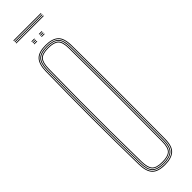

<svg xmlns="http://www.w3.org/2000/svg" viewBox="-317 -921 918 918"><g transform="rotate(-45 142.0 -462.0)"><path d="M143 5Q95.8 5 75.8 -16Q55.8 -37 55 -85Q53.5 -169.5 52.8 -246.9Q52 -324.2 52 -399.5Q52 -474.8 52.8 -552.2Q53.5 -629.8 55 -714Q55.8 -762.8 75.8 -783.9Q95.8 -805 143 -805Q187 -805 209 -785.5Q231 -766 231.2 -714Q231.8 -634.2 232.1 -557.4Q232.5 -480.5 232.5 -403.6Q232.5 -326.8 232.1 -247.8Q231.8 -168.8 231.2 -85Q231 -33.8 209 -14.4Q187 5 143 5ZM143 1Q186.2 1 206.6 -17.8Q227 -36.5 227.2 -85Q227.8 -163.8 228.1 -240.4Q228.5 -317 228.5 -394.1Q228.5 -471.2 228.1 -550.6Q227.8 -630 227.2 -714Q227 -763.2 206.6 -782.1Q186.2 -801 143 -801Q98 -801 78.9 -781.2Q59.8 -761.5 59 -714Q57.5 -626.2 56.8 -548.4Q56 -470.5 56 -396.2Q56 -322 56.8 -245.8Q57.5 -169.5 59 -85Q59.8 -38.2 79 -18.6Q98.2 1 143 1ZM143 -3Q99.2 -3 81.5 -21.6Q63.8 -40.2 63 -85Q61.5 -172.2 60.8 -250Q60 -327.8 60 -402.2Q60 -476.8 60.8 -553.2Q61.5 -629.8 63 -714Q63.8 -760 81.5 -778.5Q99.2 -797 143 -797Q184.2 -797 203.6 -779.4Q223 -761.8 223.2 -714Q223.8 -636 224.1 -559.1Q224.5 -482.2 224.5 -404.9Q224.5 -327.5 224.1 -248Q223.8 -168.5 223.2 -85Q223 -38 203.5 -20.5Q184 -3 143 -3ZM143 -7Q183 -7 201 -23.4Q219 -39.8 219.2 -85Q219.8 -162 220.1 -238.6Q220.5 -315.2 220.5 -392.9Q220.5 -470.5 220.1 -550.5Q219.8 -630.5 219.2 -714Q219 -760 201 -776.5Q183 -793 143 -793Q101.2 -793 84.5 -775.6Q67.8 -758.2 67 -713.8Q65.5 -626 64.8 -548.1Q64 -470.2 64 -396.1Q64 -322 64.8 -245.8Q65.5 -169.5 67 -85.2Q67.8 -41.5 84.5 -24.2Q101.2 -7 143 -7ZM143 -11Q102.2 -11 87 -27.5Q71.8 -44 71 -85.2Q69 -201.5 68.4 -302.1Q67.8 -402.8 68.4 -502Q69 -601.2 71 -713.8Q71.8 -755.8 87 -772.4Q102.2 -789 143 -789Q181.8 -789 198.4 -773.5Q215 -758 215.2 -714Q215.8 -637.5 216.1 -560.8Q216.5 -484 216.5 -406Q216.5 -328 216.1 -248Q215.8 -168 215.2 -85Q215 -42 198.4 -26.5Q181.8 -11 143 -11ZM143 -15Q179.8 -15 195.4 -29.2Q211 -43.5 211.2 -85Q211.8 -160 212.1 -237Q212.5 -314 212.5 -392.6Q212.5 -471.2 212.1 -551.6Q211.8 -632 211.2 -714Q211 -756 195.5 -770.5Q180 -785 143 -785Q103.8 -785 89.8 -769.4Q75.8 -753.8 75 -713.8Q73 -597.2 72.4 -496.6Q71.8 -396 72.4 -296.9Q73 -197.8 75 -85.2Q75.8 -46 89.8 -30.5Q103.8 -15 143 -15ZM158 -861V-865H178V-861ZM108 -845V-849H128V-845ZM108 -853V-857H128V-853ZM108 -861V-865H128V-861ZM158 -845V-849H178V-845ZM158 -853V-857H178V-853ZM50 -925V-929H236V-925ZM50 -909V-913H236V-909ZM50 -917V-921H236V-917Z"/></g></svg>

Font: Big Shoulders Inline Thin
Style: Regular
Weight: 100
Designer: Patric King
Foundry: XO Type Co
Version: Version 2.002